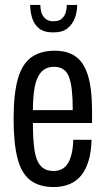

<svg xmlns="http://www.w3.org/2000/svg" viewBox="-20 -744 427 776"><path d="M197 12Q138 12 102 -16Q66 -44 50.5 -105Q35 -166 35 -263Q35 -364 52 -424.5Q69 -485 106 -512Q143 -539 202 -539Q251 -539 284.5 -516.5Q318 -494 335 -440.5Q352 -387 352 -294V-247H113Q113 -180 119.5 -137Q126 -94 144.5 -73.5Q163 -53 196 -53Q214 -53 228 -59.5Q242 -66 252.5 -81Q263 -96 269 -120Q275 -144 276 -179H350Q349 -132 338.5 -96Q328 -60 309 -36Q290 -12 261.5 0Q233 12 197 12ZM113 -299H274Q274 -346 270.5 -378.5Q267 -411 259 -432.5Q251 -454 236 -464Q221 -474 199 -474Q165 -474 146 -452Q127 -430 120 -391Q113 -352 113 -299ZM195 -613Q157 -613 137 -630Q117 -647 109.5 -672.5Q102 -698 102 -724H143Q143 -710 147 -695Q151 -680 163 -669Q175 -658 196 -658Q219 -658 230.5 -669Q242 -680 246 -695Q250 -710 250 -724H292Q292 -698 283 -672.5Q274 -647 253.5 -630Q233 -613 195 -613Z"/></svg>

Font: Archivo ExtraCondensed
Style: Regular
Weight: 400
Width: 2
Designer: Hector Gatti
Foundry: Omnibus-Type
Version: Version 2.001